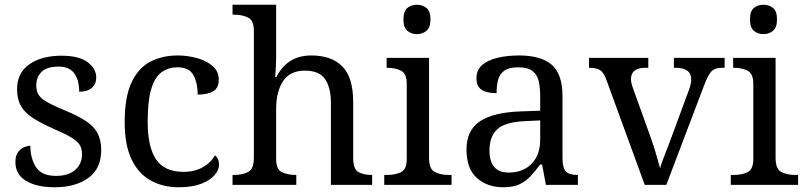

<svg xmlns="http://www.w3.org/2000/svg" viewBox="-20 -780 3400 810"><path d="M210 10Q135 10 90 -17Q45 -44 45 -96Q45 -123 56 -138Q67 -153 81.5 -159Q96 -165 108 -165Q108 -113 131.5 -75.5Q155 -38 216 -38Q269 -38 297.5 -63.5Q326 -89 326 -129Q326 -154 315.5 -170Q305 -186 278.5 -201.5Q252 -217 203 -238Q152 -261 118.5 -282.5Q85 -304 68.5 -332.5Q52 -361 52 -404Q52 -472 103.5 -508.5Q155 -545 240 -545Q312 -545 349 -518Q386 -491 386 -453Q386 -426 367.5 -409.5Q349 -393 314 -393Q314 -443 293 -471Q272 -499 228 -499Q177 -499 155 -476.5Q133 -454 133 -419Q133 -381 161.5 -360.5Q190 -340 257 -313Q310 -291 343 -269Q376 -247 391.5 -218Q407 -189 407 -147Q407 -69 353 -29.5Q299 10 210 10Z M734 10Q668 10 616.5 -18Q565 -46 535.5 -106.5Q506 -167 506 -265Q506 -372 535.5 -433.5Q565 -495 615.5 -520.5Q666 -546 729 -546Q771 -546 811 -535Q851 -524 877 -501.5Q903 -479 903 -444Q903 -410 880.5 -395.5Q858 -381 814 -381Q814 -428 796.5 -462Q779 -496 729 -496Q691 -496 662.5 -476Q634 -456 618.5 -406Q603 -356 603 -266Q603 -160 638.5 -107.5Q674 -55 754 -55Q801 -55 835.5 -74.5Q870 -94 887 -125Q904 -111 904 -86Q904 -63 885 -41Q866 -19 828.5 -4.5Q791 10 734 10Z M961 0V-42H969Q1003 -42 1027 -54.5Q1051 -67 1051 -114V-650Q1051 -694 1026.5 -706Q1002 -718 969 -718H961V-760H1145V-540Q1145 -522 1144 -502.5Q1143 -483 1142 -469Q1141 -455 1141 -455H1146Q1192 -546 1293 -546Q1379 -546 1424.5 -499.5Q1470 -453 1470 -350V-114Q1470 -67 1491.5 -54.5Q1513 -42 1547 -42H1550V0H1376V-345Q1376 -410 1351.5 -446Q1327 -482 1266 -482Q1204 -482 1174.5 -438Q1145 -394 1145 -320V-109Q1145 -65 1169.5 -53.5Q1194 -42 1227 -42H1230V0Z M1739 -636Q1715 -636 1698.5 -650Q1682 -664 1682 -698Q1682 -733 1698.5 -746.5Q1715 -760 1739 -760Q1762 -760 1779 -746.5Q1796 -733 1796 -698Q1796 -664 1779 -650Q1762 -636 1739 -636ZM1601 0V-42H1614Q1647 -42 1671.5 -53.5Q1696 -65 1696 -109V-426Q1696 -470 1671.5 -482Q1647 -494 1614 -494H1611V-536H1790V-114Q1790 -67 1814 -54.5Q1838 -42 1872 -42H1885V0Z M2103 10Q2036 10 1992 -29Q1948 -68 1948 -150Q1948 -230 2004.5 -268Q2061 -306 2176 -310L2259 -313V-373Q2259 -409 2253 -436.5Q2247 -464 2227 -480Q2207 -496 2166 -496Q2128 -496 2108 -482Q2088 -468 2081.5 -443.5Q2075 -419 2075 -387Q2033 -387 2011.5 -401.5Q1990 -416 1990 -450Q1990 -485 2014.5 -506Q2039 -527 2080 -536.5Q2121 -546 2170 -546Q2262 -546 2307.5 -507Q2353 -468 2353 -373V-114Q2353 -72 2367 -57Q2381 -42 2415 -42H2418V0H2283L2267 -86H2259Q2238 -58 2218 -36.5Q2198 -15 2171.5 -2.5Q2145 10 2103 10ZM2126 -52Q2187 -52 2223 -89.5Q2259 -127 2259 -191V-272L2195 -269Q2110 -265 2077.5 -234.5Q2045 -204 2045 -145Q2045 -52 2126 -52Z M2539 -441Q2528 -473 2512.5 -483.5Q2497 -494 2465 -494V-536H2715V-494H2702Q2642 -494 2642 -446Q2642 -438 2644 -429Q2646 -420 2650 -409L2718 -220Q2732 -183 2745 -139.5Q2758 -96 2765 -70Q2770 -91 2786 -131Q2802 -171 2815 -207L2887 -402Q2896 -426 2896 -445Q2896 -494 2830 -494H2823V-536H3037V-494H3025Q2996 -494 2981.5 -479Q2967 -464 2949 -416L2791 0H2700Z M3201 -636Q3177 -636 3160.5 -650Q3144 -664 3144 -698Q3144 -733 3160.5 -746.5Q3177 -760 3201 -760Q3224 -760 3241 -746.5Q3258 -733 3258 -698Q3258 -664 3241 -650Q3224 -636 3201 -636ZM3063 0V-42H3076Q3109 -42 3133.5 -53.5Q3158 -65 3158 -109V-426Q3158 -470 3133.5 -482Q3109 -494 3076 -494H3073V-536H3252V-114Q3252 -67 3276 -54.5Q3300 -42 3334 -42H3347V0Z"/></svg>

Font: Noto Serif Dives Akuru
Style: Regular
Weight: 400
Designer: Fernando Caro
Foundry: Fernando Caro
Version: Version 2.000; ttfautohint (v1.8.4.7-5d5b)